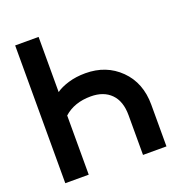

<svg xmlns="http://www.w3.org/2000/svg" viewBox="-127 -809 863 917"><g transform="rotate(-20 304.5 -350.0)"><path d="M49.8 0V-700.2H168.9V-419.9Q192.4 -437 231.9 -449Q271.5 -460.9 318.8 -460.9Q424.8 -460.9 494.4 -392.1Q564 -323.2 564 -211.9V0H444.8V-202.1Q444.8 -272.9 407.7 -310.5Q370.6 -348.1 305.2 -348.1Q221.7 -348.1 168.9 -300.8V0Z"/></g></svg>

Font: Cakra Normal
Style: Regular
Weight: 400
Designer: Lucia Kollert, Vojtech Kollert
Foundry: OoM Type
Version: Version 1.000;Glyphs 3.1.1 (3148)